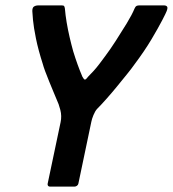

<svg xmlns="http://www.w3.org/2000/svg" viewBox="-20 -693 642 713"><path d="M340 -288Q333 -280 327 -265.5Q321 -251 319 -240L271 -11Q270 -6 265.5 -3Q261 0 257 0H165Q161 0 158.5 -3Q156 -6 157 -11L205 -239Q210 -262 204 -285Q198 -308 191 -322Q187 -331 179.5 -349.5Q172 -368 163 -389.5Q154 -411 147.5 -429Q141 -447 139 -455Q122 -508 113.5 -550Q105 -592 102.5 -619Q100 -646 100 -652Q100 -665 106.5 -669Q113 -673 121 -673H209Q216 -673 218 -670.5Q220 -668 221 -661Q223 -637 227.5 -610Q232 -583 238.5 -555Q245 -527 252 -502Q260 -476 268.5 -452.5Q277 -429 286 -408Q291 -399 294.5 -397.5Q298 -396 307 -408Q317 -418 327.5 -429.5Q338 -441 349 -455.5Q360 -470 371 -485Q389 -509 410 -541.5Q431 -574 450.5 -606Q470 -638 480 -662Q483 -669 487 -671Q491 -673 498 -673H590Q596 -673 600 -669Q604 -665 599 -652Q597 -646 582.5 -618Q568 -590 542.5 -547Q517 -504 478 -452Q469 -439 452 -418Q435 -397 415 -372.5Q395 -348 375 -325.5Q355 -303 340 -288Z"/></svg>

Font: Glory SemiBold
Style: Italic
Weight: 600
Italic angle: -12°
Designer: Robert Leuschke
Foundry: Robert Leuschke
Version: Version 1.011